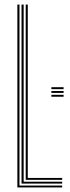

<svg xmlns="http://www.w3.org/2000/svg" viewBox="-20 -820 308 840"><path d="M56 0V-800H65.2V-8.2H252V0ZM74.2 -16.8V-800H83.5V-25H252V-16.8ZM92.5 -33.2V-800H101.5V-41.5H252V-33.2ZM204.8 -438.5H258.2V-430H204.8ZM204.8 -421.8H258.2V-413.5H204.8ZM204.8 -405.2H258.2V-396.8H204.8Z"/></svg>

Font: Big Shoulders Inline Display Light
Style: Regular
Weight: 300
Designer: Patric King
Foundry: XO Type Co
Version: Version 1.000